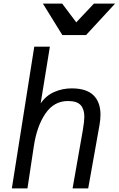

<svg xmlns="http://www.w3.org/2000/svg" viewBox="-20 -1050 662 1070"><path d="M171 -790H258L206.5 -473.5Q236 -517 281.8 -537.2Q327.5 -557.5 379.5 -557.5Q461.5 -557.5 500.8 -519.2Q540 -481 540 -410.5Q540 -385 534.5 -353L471.5 0H384.5L441.5 -324Q450 -375 450 -399Q450 -441.5 429.5 -464.2Q409 -487 358.5 -487Q281 -487 233.2 -417.2Q185.5 -347.5 168.5 -235L133 0H46ZM219 -1030H326.5L405 -925.5L503.5 -1030H621.5L459.5 -854.5H327.5Z"/></svg>

Font: JuliaMono
Style: Italic
Weight: 400
Italic angle: -9°
Monospace: yes
Designer: cormullion
Foundry: corm
Version: Version 0.057; ttfautohint (v1.8.4)